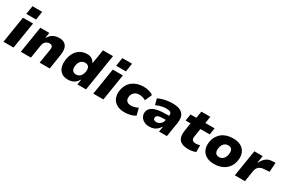

<svg xmlns="http://www.w3.org/2000/svg" viewBox="114 -1971 4734 3198"><g transform="rotate(30 2481.0 -371.5)"><path d="M126 -592 152 -754H339L314 -592ZM29 0 110 -509H304L223 0Z M363 0 444 -509H617L601 -411H609Q644 -471 696 -495.5Q748 -520 806 -520Q868 -520 907.5 -494Q947 -468 961.5 -415.5Q976 -363 963 -282L919 0H725L769 -275Q774 -305 769 -324Q764 -343 749.5 -352Q735 -361 710 -361Q683 -361 659 -348.5Q635 -336 619 -314Q603 -292 599 -261L557 0Z M1273 11Q1193 11 1145 -25.5Q1097 -62 1080.5 -125Q1064 -188 1076 -265Q1089 -343 1124 -400Q1159 -457 1214.5 -488.5Q1270 -520 1343 -520Q1401 -520 1435 -497Q1469 -474 1485 -437H1493L1536 -705H1729L1617 0H1451L1465 -94H1457Q1438 -57 1408.5 -33.5Q1379 -10 1344 0.5Q1309 11 1273 11ZM1346 -131Q1380 -131 1404.5 -146Q1429 -161 1445 -189Q1461 -217 1467 -255Q1476 -313 1455.5 -345.5Q1435 -378 1384 -378Q1351 -378 1326 -363.5Q1301 -349 1285 -321Q1269 -293 1263 -255Q1254 -198 1275 -164.5Q1296 -131 1346 -131Z M1854 -592 1880 -754H2067L2042 -592ZM1757 0 1838 -509H2032L1951 0Z M2356 11Q2267 11 2207.5 -24.5Q2148 -60 2122.5 -122.5Q2097 -185 2110 -264Q2120 -327 2147.5 -375Q2175 -423 2217 -455Q2259 -487 2313 -503.5Q2367 -520 2430 -520Q2487 -520 2537 -505Q2587 -490 2615 -467L2556 -333Q2532 -349 2499.5 -359Q2467 -369 2434 -369Q2405 -369 2381.5 -361.5Q2358 -354 2340.5 -339Q2323 -324 2311 -303Q2299 -282 2295 -254Q2287 -199 2314.5 -169.5Q2342 -140 2398 -140Q2431 -140 2466.5 -150Q2502 -160 2530 -176L2565 -42Q2542 -27 2509 -14.5Q2476 -2 2437 4.5Q2398 11 2356 11Z M2837 11Q2775 11 2731.5 -13.5Q2688 -38 2667 -78.5Q2646 -119 2654 -168Q2662 -215 2699.5 -247Q2737 -279 2808.5 -295Q2880 -311 2990 -311H3058L3045 -225H2990Q2945 -225 2913 -221Q2881 -217 2863 -204.5Q2845 -192 2842 -167Q2837 -143 2853.5 -128Q2870 -113 2903 -113Q2930 -113 2954.5 -126Q2979 -139 2997 -162.5Q3015 -186 3020 -219L3035 -316Q3042 -360 3016.5 -377Q2991 -394 2935 -394Q2897 -394 2848.5 -383.5Q2800 -373 2743 -347L2713 -462Q2757 -482 2801.5 -495Q2846 -508 2892.5 -514Q2939 -520 2990 -520Q3073 -520 3128 -495Q3183 -470 3206.5 -417Q3230 -364 3217 -280L3172 0H3021L3036 -97H3029Q3009 -63 2981 -38.5Q2953 -14 2917 -1.5Q2881 11 2837 11Z M3589 11Q3504 11 3454.5 -16Q3405 -43 3388.5 -95Q3372 -147 3383 -221L3408 -381H3313L3333 -509H3445L3466 -640H3638L3618 -509H3796L3776 -381H3597L3572 -223Q3564 -175 3584 -153.5Q3604 -132 3651 -132Q3670 -132 3690.5 -135.5Q3711 -139 3728 -145L3729 -15Q3695 -1 3660.5 5Q3626 11 3589 11Z M4083 11Q3991 11 3930 -24.5Q3869 -60 3843.5 -123Q3818 -186 3831 -265Q3841 -328 3868.5 -375Q3896 -422 3937.5 -454.5Q3979 -487 4032.5 -503.5Q4086 -520 4149 -520Q4242 -520 4302.5 -485Q4363 -450 4388.5 -388Q4414 -326 4402 -246Q4392 -183 4364.5 -135Q4337 -87 4295 -54.5Q4253 -22 4199.5 -5.5Q4146 11 4083 11ZM4097 -131Q4132 -131 4156 -146.5Q4180 -162 4196.5 -189.5Q4213 -217 4218 -255Q4228 -313 4207.5 -345.5Q4187 -378 4136 -378Q4103 -378 4078 -363.5Q4053 -349 4037 -321.5Q4021 -294 4015 -255Q4006 -198 4027 -164.5Q4048 -131 4097 -131Z M4479 0 4560 -509H4721L4700 -373H4707Q4733 -432 4778 -471.5Q4823 -511 4884 -515L4962 -520L4951 -341L4829 -331Q4795 -327 4769.5 -312Q4744 -297 4728.5 -273Q4713 -249 4708 -218L4673 0Z"/></g></svg>

Font: Nunito Sans 6pt Black
Style: Italic
Weight: 900
Italic angle: -9°
Version: Version 3.101;gftools[0.9.27]